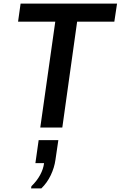

<svg xmlns="http://www.w3.org/2000/svg" viewBox="-20 -706 668 1063"><path d="M203 0 286 -586H80L94 -686H628L613 -586H407L325 0ZM152 337 154 325Q184 296 202 263Q220 230 224 197H176L194 70H303L287 179Q281 222 261 264Q241 306 209 337Z"/></svg>

Font: Chivo Mono Medium Medium
Style: Italic
Weight: 500
Italic angle: -8.05°
Monospace: yes
Version: Version 1.008